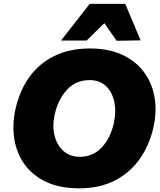

<svg xmlns="http://www.w3.org/2000/svg" viewBox="-20 -986 852 1020"><path d="M400.5 14.5Q298.5 14.5 226.2 -19.2Q154 -53 111.5 -111.5Q69 -170 56.5 -244.8Q44 -319.5 61 -401Q82.5 -501.5 134.8 -575Q187 -648.5 268.5 -688.5Q350 -728.5 458.5 -728.5Q557 -728.5 628.8 -695.2Q700.5 -662 743.8 -604.5Q787 -547 800.5 -472.2Q814 -397.5 796 -314Q775 -216.5 723 -142.5Q671 -68.5 590 -27Q509 14.5 400.5 14.5ZM404 -153Q473.5 -153 520.8 -203.2Q568 -253.5 585.5 -335.5Q598 -394.5 587 -445.8Q576 -497 542.8 -528.8Q509.5 -560.5 456 -560.5Q383 -560.5 335.2 -508.5Q287.5 -456.5 270 -375.5Q257 -315.5 270 -264.8Q283 -214 317.5 -183.5Q352 -153 404 -153ZM599.5 -769.5Q583.5 -792.5 567.2 -815.8Q551 -839 534.5 -863Q510 -839.5 486.5 -816.2Q463 -793 440 -770.5H304Q343 -820 380.5 -868.2Q418 -916.5 456.5 -965.5H645.5Q666 -916.5 686.5 -868Q707 -819.5 727 -771.5Z"/></svg>

Font: Commissioner ExtraBold
Style: Italic
Weight: 800
Italic angle: -12°
Designer: Kostas Bartsokas
Foundry: Kostas Bartsokas
Version: Version 1.000; ttfautohint (v1.8.3)